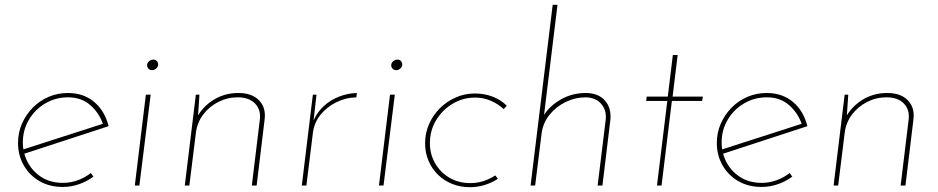

<svg xmlns="http://www.w3.org/2000/svg" viewBox="-20 -772 3905 799"><path d="M242 -11Q274 -11 304 -22Q334 -33 358 -52L369 -37Q342 -17 309 -5.5Q276 6 241 6Q186 6 144 -18.5Q102 -43 78.5 -84.5Q55 -126 55 -177Q55 -220 71.5 -257.5Q88 -295 116.5 -324Q145 -353 182.5 -369Q220 -385 262 -385Q297 -385 324.5 -375Q352 -365 373.5 -346.5Q395 -328 409.5 -303Q424 -278 432 -247L74 -130L70 -148L418 -260L410 -251Q395 -299 357.5 -333Q320 -367 263 -367Q212 -367 169 -342Q126 -317 100.5 -274Q75 -231 75 -179Q75 -136 95 -97.5Q115 -59 152.5 -35Q190 -11 242 -11Z M587 -378H607L560 0H541ZM592 -500Q592 -510 600 -517Q608 -524 618 -524Q627 -524 632.5 -518Q638 -512 638 -504Q638 -494 630 -487Q622 -480 613 -480Q603 -480 597.5 -486.5Q592 -493 592 -500Z M810 -378 803 -274 798 -281Q822 -327 868 -356Q914 -385 972 -385Q1029 -385 1058.5 -354Q1088 -323 1081 -273L1048 0H1028L1061 -272Q1067 -314 1042 -340.5Q1017 -367 969 -367Q926 -367 888 -347.5Q850 -328 825 -294.5Q800 -261 795 -218L768 0H749L795 -378Z M1297 -378 1285 -271Q1301 -307 1329 -332Q1357 -357 1392.5 -370.5Q1428 -384 1465 -385L1463 -367Q1419 -366 1379.5 -346.5Q1340 -327 1313.5 -294Q1287 -261 1282 -218L1255 0H1236L1282 -378Z M1603 -378H1623L1576 0H1557ZM1608 -500Q1608 -510 1616 -517Q1624 -524 1634 -524Q1643 -524 1648.5 -518Q1654 -512 1654 -504Q1654 -494 1646 -487Q1638 -480 1629 -480Q1619 -480 1613.5 -486.5Q1608 -493 1608 -500Z M2052 -28Q2026 -11 1996.5 -2Q1967 7 1935 7Q1896 7 1862 -6.5Q1828 -20 1802.5 -45Q1777 -70 1763 -103.5Q1749 -137 1749 -176Q1749 -218 1765.5 -255.5Q1782 -293 1810.5 -321.5Q1839 -350 1876.5 -366.5Q1914 -383 1956 -383Q1997 -383 2031 -369.5Q2065 -356 2089 -332L2076 -318Q2054 -339 2023 -352.5Q1992 -366 1957 -366Q1907 -366 1864 -340.5Q1821 -315 1795 -272Q1769 -229 1769 -176Q1769 -131 1790.5 -93Q1812 -55 1850 -32.5Q1888 -10 1937 -10Q1966 -10 1992 -18.5Q2018 -27 2041 -42Z M2240 -287Q2264 -329 2312 -357Q2360 -385 2417 -385Q2470 -385 2497.5 -353.5Q2525 -322 2520 -273L2487 0H2467L2501 -277Q2504 -313 2482.5 -339Q2461 -365 2419 -367Q2374 -367 2334 -347.5Q2294 -328 2267 -294.5Q2240 -261 2234 -218L2207 0H2188L2280 -752H2300L2242 -277Z M2780 -543H2800L2779 -370H2905L2902 -352H2776L2733 0H2714L2757 -352H2669L2671 -370H2759Z M3150 -11Q3182 -11 3212 -22Q3242 -33 3266 -52L3277 -37Q3250 -17 3217 -5.5Q3184 6 3149 6Q3094 6 3052 -18.5Q3010 -43 2986.5 -84.5Q2963 -126 2963 -177Q2963 -220 2979.5 -257.5Q2996 -295 3024.5 -324Q3053 -353 3090.5 -369Q3128 -385 3170 -385Q3205 -385 3232.5 -375Q3260 -365 3281.5 -346.5Q3303 -328 3317.5 -303Q3332 -278 3340 -247L2982 -130L2978 -148L3326 -260L3318 -251Q3303 -299 3265.5 -333Q3228 -367 3171 -367Q3120 -367 3077 -342Q3034 -317 3008.5 -274Q2983 -231 2983 -179Q2983 -136 3003 -97.5Q3023 -59 3060.5 -35Q3098 -11 3150 -11Z M3510 -378 3503 -274 3498 -281Q3522 -327 3568 -356Q3614 -385 3672 -385Q3729 -385 3758.5 -354Q3788 -323 3781 -273L3748 0H3728L3761 -272Q3767 -314 3742 -340.5Q3717 -367 3669 -367Q3626 -367 3588 -347.5Q3550 -328 3525 -294.5Q3500 -261 3495 -218L3468 0H3449L3495 -378Z"/></svg>

Font: Josefin Sans Thin Thin
Style: Italic
Weight: 250
Italic angle: -7°
Version: Version 2.000